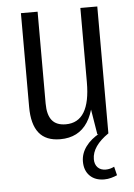

<svg xmlns="http://www.w3.org/2000/svg" viewBox="-53 -580 569 814"><g transform="rotate(-5 232.0 -173.5)"><path d="M138 -149Q138 -101 157 -77.5Q176 -54 216 -54Q268 -54 294 -96.5Q320 -139 320 -224L343 -292V-234Q343 -114 304 -53.5Q265 7 187 7Q126 7 96.5 -30Q67 -67 67 -141V-540H138ZM392 0H345L320 -153V-540H392ZM358 193Q319 193 296.5 170.5Q274 148 274 110Q274 76 295.5 46.5Q317 17 356 -4L392 0Q357 24 339 50Q321 76 321 104Q321 126 333.5 139Q346 152 368 152Q386 152 404 143L413 180Q402 185 387.5 189Q373 193 358 193Z"/></g></svg>

Font: Pathway Extreme Condensed Light
Style: Regular
Weight: 300
Width: 3
Version: Version 1.001;gftools[0.9.26]